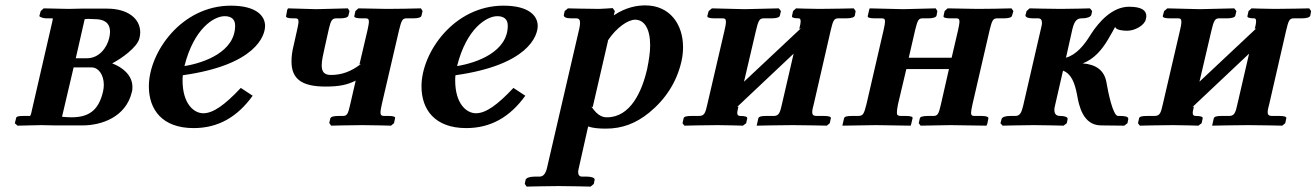

<svg xmlns="http://www.w3.org/2000/svg" viewBox="-20 -465 4882 712"><path d="M45 1C70 0 109 0 134 -1L181 0H287C355 0 447 -30 469 -124C471 -130 471 -137 471 -143C471 -185 436 -215 396 -230C429 -247 489 -289 497 -323C499 -331 500 -338 500 -345C500 -396 454 -433 377 -433H280C265 -433 249 -432 234 -432L142 -434L131 -424L126 -406C125 -403 139 -397 151 -397H175C177 -397 174.9 -389 171 -372L98 -55C95 -40 93 -36 91 -35H66C48 -35 41 -33 40 -28L35 -8ZM253 -215H320C345 -215 365 -188 365 -150C365 -143 364 -134 362 -125C345 -53 307 -30 244 -30C233 -30 222 -31 210 -32ZM261 -249 294 -394C299 -394 303 -395 307 -395C312 -395 319 -394 331 -394C360 -394 388 -385 388 -347C388 -340 387 -333 385 -324C376 -286 346 -249 303 -249Z M963 -369C963 -405 932 -444 836 -444C653 -444 532 -271 532 -145C532 -58 582 10 698 10C789 10 860 -31 917 -110L873 -139C813 -75 770 -45 734 -45C699 -45 657 -80 657 -167C657 -171 657 -178 658 -186C928 -224 963 -332 963 -369ZM852 -370C852 -273 738 -232 664 -220C699 -360 774 -405 813 -405C836 -405 852 -395 852 -370Z M1343 -354 1313 -226 1320 -229C1282 -199 1246 -187 1207 -187C1183 -187 1173 -198 1173 -223C1173 -240 1178.3 -262.9 1185 -293L1200 -360C1207 -389 1212 -397 1227 -397H1242C1261 -397 1270 -401 1272 -407L1276 -424L1270 -434C1236 -433 1187 -432 1153 -431L1048 -434L1045 -428L1041 -406C1039 -400 1048 -397 1065 -397H1073C1083 -397 1087 -395 1087 -385C1087 -378 1085 -369 1082 -355L1069 -297C1063 -274 1061 -254 1061 -237C1061 -173 1098 -144 1187 -144C1237 -144 1267 -150 1299 -166L1279 -79C1270.7 -43.1 1268 -35 1251 -35H1235C1217 -35 1207 -32 1205 -26L1201 -9L1208 1C1208 1 1284 -1 1324 -1C1360 -1 1430 1 1430 1L1441 -8L1445 -26C1447 -32 1440 -35 1421 -35H1405C1395 -35 1391 -38 1391 -48C1391 -55 1393 -64 1396 -79L1460 -354C1469 -391 1473 -397 1488 -397H1514C1532 -397 1542 -401 1543 -407L1547 -424L1541 -434C1503 -433 1451 -432 1414 -432L1309 -434L1298 -424L1294 -406C1292 -400 1302 -397 1319 -397H1334C1344 -397 1348 -395 1348 -385C1348 -378 1346 -368 1343 -354Z M1974 -369C1974 -405 1943 -444 1847 -444C1664 -444 1543 -271 1543 -145C1543 -58 1593 10 1709 10C1800 10 1871 -31 1928 -110L1884 -139C1824 -75 1781 -45 1745 -45C1710 -45 1668 -80 1668 -167C1668 -171 1668 -178 1669 -186C1939 -224 1974 -332 1974 -369ZM1863 -370C1863 -273 1749 -232 1675 -220C1710 -360 1785 -405 1824 -405C1847 -405 1863 -395 1863 -370Z M2260 -424 2252 -435C2252 -435 2212 -432 2202 -432C2166 -432 2086 -434 2086 -434L2074 -424L2071 -410C2069 -402 2079 -397 2097 -397H2116C2127 -397 2131 -392 2131 -380C2131 -374 2130 -367 2128 -358L2010 151C2005 176 1997 190 1980 190H1962C1943 190 1931 195 1929 202L1926 217L1933 227C1933 227 2015 225 2051 225C2089 225 2170 227 2170 227L2182 217L2185 202C2187 195 2174 190 2158 190H2139C2129 190 2124 184 2124 173C2124 167 2126 160 2128 151L2161 4C2179 10 2200 12 2227 12C2288 12 2339 -8 2387 -47C2447 -96 2489 -159 2507 -237C2511 -255 2513 -272 2513 -290C2513 -375 2464 -445 2373 -445C2344 -445 2302 -439 2256 -408ZM2235 -315 2233 -313C2266 -364 2310 -392 2335 -392C2369 -392 2391 -359 2391 -297C2391 -273 2387 -244 2380 -210C2361 -126 2318 -30 2231 -30C2219 -30 2198 -32 2173 -70L2178 -68Z M2741 -431 2620 -434 2608 -424 2603 -406C2602 -400 2611 -397 2629 -397H2658C2668 -397 2672 -395 2672 -384C2672 -377 2670 -365 2666 -349L2603 -78C2596 -46 2592 -36 2574 -35H2545C2527 -35 2516 -33 2515 -26L2511 -8L2518 1C2518 1 2599 -1 2641 -1C2672 -1 2735 1 2735 1L2747 -8L2751 -26C2752 -32 2744 -35 2725 -35C2717 -35 2714 -39 2714 -46C2714 -52 2716 -59 2718 -68V-70L2713 -68L2923 -266L2880 -80C2873 -48 2869 -36 2851 -35H2821C2804 -35 2794 -33 2792 -26L2786 1C2786 1 2876 -1 2919 -1C2963 -1 3046 1 3046 1L3057 -8L3061 -26C3063 -32 3054 -35 3036 -35H3006C2996 -36 2992 -39 2992 -49C2992 -56 2994 -66 2998 -80L3060 -350C3069 -388 3072 -397 3089 -397H3119C3138 -397 3148 -401 3150 -407L3153 -424L3146 -434C3146 -434 3063 -432 3018 -432C2990 -432 2932 -434 2932 -434L2921 -424L2917 -406C2915 -400 2924 -397 2942 -397C2947 -397 2949 -393 2949 -386C2949 -379 2947 -369 2944 -358L2950 -360L2739 -162L2783 -350C2792 -388 2796 -397 2812 -397H2842C2860 -397 2871 -401 2872 -407L2876 -424L2868 -434Z M3257 -355 3193 -78C3184 -43 3181 -36 3164 -35H3139C3122 -35 3111 -33 3110 -26L3105 -5L3104 1C3138 1 3195 -1 3229 -1L3357 1L3359 -5L3364 -26C3366 -32 3358 -35 3339 -35H3319C3309 -36 3306 -38 3306 -48C3306 -54 3307 -64 3310 -78L3341 -209H3499L3469 -77C3461 -42 3457 -35 3441 -35H3420C3403 -35 3392 -32 3391 -26L3387 -8L3394 1C3426 0 3473 0 3504 -1L3638 1L3641 -5L3645 -25C3647 -31 3639 -35 3621 -35H3595C3585 -35 3581 -37 3581 -47C3581 -53 3583 -62 3586 -77L3650 -354C3659 -391 3663 -397 3679 -397H3704C3722 -397 3732 -401 3733 -407L3738 -424L3731 -434C3694 -433 3642 -432 3605 -432L3494 -434L3483 -424L3479 -406C3477 -400 3486 -397 3504 -397H3525C3534 -397 3538 -395 3538 -385C3538 -378 3536 -368 3533 -354L3509 -251H3350L3374 -355C3383 -392 3387 -397 3402 -397H3423C3441 -397 3451 -401 3453 -407L3456 -424L3450 -434C3414 -433 3364 -432 3329 -431L3205 -434L3203 -428L3198 -406C3196 -400 3205 -397 3223 -397H3248C3258 -397 3262 -395 3262 -385C3262 -379 3260 -369 3257 -355Z M3892 -72 3922 -203C3954 -191 3966 -155 3974 -114C3981 -73 3996 -1 4062 0L4149 1L4161 -8L4164 -23C4166 -34 4147 -35 4134 -35H4126C4107 -35 4089 -124 4083 -160C4075 -204 4045 -226 3995 -230C4038 -246 4067 -282 4088 -317C4102 -341 4113 -360 4115 -365C4115 -364 4117 -363 4118 -361C4123 -354 4143 -351 4160 -351C4189 -351 4224 -371 4229 -393C4230 -397 4231 -401 4231 -405C4231 -425 4216 -440 4167 -440C4105 -440 4056 -385 4026 -339C4000 -296 3971 -262 3933 -251L3957 -358C3966 -395 3979 -397 3994 -397C4010 -397 4025 -402 4027 -410L4030 -424L4022 -434C4022 -434 3953 -432 3914 -432C3879 -432 3798 -434 3798 -434L3787 -424L3783 -410C3781 -402 3791 -397 3810 -397H3829C3839 -397 3844 -392 3844 -380C3844 -374 3842 -367 3840 -358L3774 -72C3768 -47 3762 -35 3745 -35H3726C3708 -35 3696 -31 3694 -23L3690 -8L3698 1C3698 1 3779 -1 3814 -1C3853 -1 3924 1 3924 1L3936 -8L3939 -23C3941 -31 3928 -35 3912 -35C3903 -35 3890 -37 3890 -57C3890 -61 3890 -66 3892 -72Z M4430 -431 4309 -434 4297 -424 4292 -406C4291 -400 4300 -397 4318 -397H4347C4357 -397 4361 -395 4361 -384C4361 -377 4359 -365 4355 -349L4292 -78C4285 -46 4281 -36 4263 -35H4234C4216 -35 4205 -33 4204 -26L4200 -8L4207 1C4207 1 4288 -1 4330 -1C4361 -1 4424 1 4424 1L4436 -8L4440 -26C4441 -32 4433 -35 4414 -35C4406 -35 4403 -39 4403 -46C4403 -52 4405 -59 4407 -68V-70L4402 -68L4612 -266L4569 -80C4562 -48 4558 -36 4540 -35H4510C4493 -35 4483 -33 4481 -26L4475 1C4475 1 4565 -1 4608 -1C4652 -1 4735 1 4735 1L4746 -8L4750 -26C4752 -32 4743 -35 4725 -35H4695C4685 -36 4681 -39 4681 -49C4681 -56 4683 -66 4687 -80L4749 -350C4758 -388 4761 -397 4778 -397H4808C4827 -397 4837 -401 4839 -407L4842 -424L4835 -434C4835 -434 4752 -432 4707 -432C4679 -432 4621 -434 4621 -434L4610 -424L4606 -406C4604 -400 4613 -397 4631 -397C4636 -397 4638 -393 4638 -386C4638 -379 4636 -369 4633 -358L4639 -360L4428 -162L4472 -350C4481 -388 4485 -397 4501 -397H4531C4549 -397 4560 -401 4561 -407L4565 -424L4557 -434Z"/></svg>

Font: Linux Libertine O
Style: Bold Italic
Weight: 700
Italic angle: -11.5°
Designer: Philipp H. Poll
Foundry: Philipp H. Poll
Version: Version 4.1.0